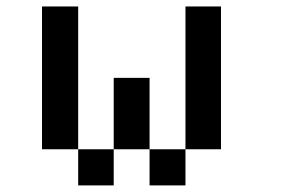

<svg xmlns="http://www.w3.org/2000/svg" viewBox="-20 -686 929 596"><path d="M222.7 -110.4Q222.7 -138.7 222.7 -222.7Q250 -222.7 333 -222.7Q333 -194.3 333 -110.4Q305.7 -110.4 222.7 -110.4ZM444.3 -110.4Q444.3 -138.7 444.3 -222.7Q471.7 -222.7 555.7 -222.7Q555.7 -194.3 555.7 -110.4Q527.3 -110.4 444.3 -110.4ZM333 -222.7Q333 -277.3 333 -444.3Q360.4 -444.3 444.3 -444.3Q444.3 -388.7 444.3 -222.7Q416 -222.7 333 -222.7ZM110.4 -222.7Q110.4 -333 110.4 -666Q138.7 -666 222.7 -666Q222.7 -555.7 222.7 -222.7Q194.3 -222.7 110.4 -222.7ZM555.7 -222.7Q555.7 -333 555.7 -666Q583 -666 666 -666Q666 -555.7 666 -222.7Q638.7 -222.7 555.7 -222.7Z"/></svg>

Font: leko majuna
Style: pona
Weight: 400
Designer: Kelsey Higham
Version: Version 2.0